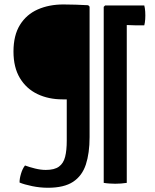

<svg xmlns="http://www.w3.org/2000/svg" viewBox="-20 -708 711 883"><path d="M287 -60.5Q287 -16.5 279.5 13.2Q272 43 251.2 58.2Q230.5 73.5 190.5 73.5Q167.5 73.5 141.2 67Q115 60.5 95 53Q83.5 67.5 76.5 91.2Q69.5 115 70 131.5Q91.5 140.5 127.8 148Q164 155.5 200.5 155.5Q274.5 155.5 316 128.2Q357.5 101 374.8 48.8Q392 -3.5 392 -77.5V-677.5L385.5 -684Q353 -685.5 328.2 -686.5Q303.5 -687.5 271.5 -687.5Q205.5 -687.5 153.5 -664.5Q101.5 -641.5 71.8 -593.5Q42 -545.5 42 -471Q42 -398 71.5 -349Q101 -300 152 -275.5Q203 -251 268 -251H287ZM457 -676.5 463.5 -683H563V133Q550.5 135 536.5 136Q522.5 137 510 137Q498.5 137 483.5 136Q468.5 135 457 133ZM511 -683H643.5Q646.5 -672.5 647.8 -654.8Q649 -637 647.8 -619.5Q646.5 -602 643.5 -591.5H603.5Q588.5 -591.5 573.8 -592.5Q559 -593.5 546.5 -593.5H511Z"/></svg>

Font: Signika
Style: Regular
Weight: 400
Designer: Anna Giedry
Foundry: Anna Giedry
Version: Version 2.001